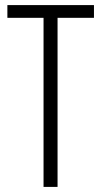

<svg xmlns="http://www.w3.org/2000/svg" viewBox="-20 -734 399 754"><path d="M206 0V-664H349V-714H9V-664H151V0Z"/></svg>

Font: Noto Sans Devanagari UI ExtraCondensed Light
Style: Regular
Weight: 300
Width: 2
Designer: Jelle Bosma - Monotype Design Team
Foundry: Monotype Imaging Inc.
Version: Version 2.004